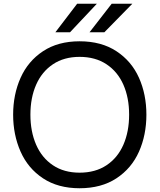

<svg xmlns="http://www.w3.org/2000/svg" viewBox="-20 -993 851 1023"><path d="M50 -382Q50 -489 89.5 -578Q129 -667 209 -720Q289 -773 404 -773Q520 -773 600.5 -720Q681 -667 720.5 -578.5Q760 -490 760 -382Q760 -274 720.5 -185Q681 -96 600.5 -43Q520 10 404 10Q289 10 209 -43Q129 -96 89.5 -185.5Q50 -275 50 -382ZM668 -382Q668 -472 637.5 -541.5Q607 -611 547.5 -650.5Q488 -690 404 -690Q321 -690 262 -650.5Q203 -611 172.5 -541.5Q142 -472 142 -382Q142 -292 172.5 -222Q203 -152 262 -112.5Q321 -73 404 -73Q488 -73 547.5 -112.5Q607 -152 637.5 -222Q668 -292 668 -382ZM353 -821H275L391 -973H496ZM536 -821H457L575 -973H685Z"/></svg>

Font: Open Sauce Sans
Style: Regular
Weight: 400
Designer: Alfredo Marco Pradil
Foundry: Creative Sauce Fz LLC
Version: Version 1.477